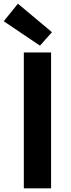

<svg xmlns="http://www.w3.org/2000/svg" viewBox="-39 -1026 388 1046"><path d="M90.8 0V-740.2H239.3V0ZM178.7 -777.3 -18.6 -910.2 58.6 -1005.9 244.1 -850.6Z"/></svg>

Font: Gen Shin Gothic Bold
Style: Bold
Weight: 700
Designer: [Source Han Sans]
Ryoko NISHIZUKA  (kana & ideographs); Paul D. Hunt (Latin, Greek & Cyrillic); Wenlong ZHANG  (bopomofo
Version: Version 1.002.20150607